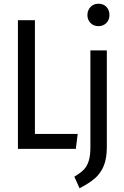

<svg xmlns="http://www.w3.org/2000/svg" viewBox="-20 -797 665 1028"><path d="M167 -689V-80H396L386 0H76V-689ZM552 -10Q552 51 535.5 91Q519 131 488.5 157.5Q458 184 406 211L378 149Q410 130 427.5 112.5Q445 95 454.5 66.5Q464 38 464 -9V-527H552ZM566 -716Q566 -691 549.5 -674Q533 -657 507 -657Q481 -657 464.5 -674Q448 -691 448 -716Q448 -742 464.5 -759.5Q481 -777 507 -777Q534 -777 550 -760Q566 -743 566 -716Z"/></svg>

Font: Fira Sans Extra Condensed
Style: Regular
Weight: 400
Width: 1
Designer: Carrois Corporate & Edenspiekermann AG
Foundry: Carrois Corporate GbR & Edenspiekermann AG
Version: Version 4.203